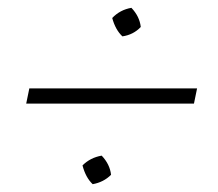

<svg xmlns="http://www.w3.org/2000/svg" viewBox="-20 -526 558 491"><path d="M293 -433Q275 -450 267 -480Q287 -501 316 -506Q337 -484 340 -457Q321 -437 293 -433ZM47 -261 55 -300H484L476 -261ZM217 -55Q199 -72 191 -103Q211 -123 240 -128Q261 -106 264 -79Q245 -60 217 -55Z"/></svg>

Font: Piazzolla ExtraLight
Style: Italic
Weight: 200
Italic angle: -11.3°
Designer: Juan Pablo del Peral
Foundry: Huerta Tipografica
Version: Version 1.330